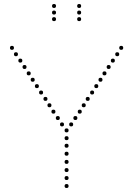

<svg xmlns="http://www.w3.org/2000/svg" viewBox="-20 -940 669 963"><path d="M314 -199Q304 -199 304 -209Q304 -219 314 -219Q324 -219 324 -209Q324 -199 314 -199ZM314 -159Q304 -159 304 -169Q304 -179 314 -179Q324 -179 324 -169Q324 -159 314 -159ZM314 -118Q304 -118 304 -128Q304 -138 314 -138Q324 -138 324 -128Q324 -118 314 -118ZM314 -77Q304 -77 304 -87Q304 -97 314 -97Q324 -97 324 -87Q324 -77 314 -77ZM314 -276Q304 -276 304 -286Q304 -296 314 -296Q324 -296 324 -286Q324 -276 314 -276ZM314 -237Q304 -237 304 -247Q304 -257 314 -257Q324 -257 324 -247Q324 -237 314 -237ZM314 -37Q304 -37 304 -47Q304 -57 314 -57Q324 -57 324 -47Q324 -37 314 -37ZM314 3Q304 3 304 -7Q304 -17 314 -17Q324 -17 324 -7Q324 3 314 3ZM40 -690Q30 -690 30 -700Q30 -710 40 -710Q50 -710 50 -700Q50 -690 40 -690ZM82 -626Q72 -626 72 -636Q72 -646 82 -646Q92 -646 92 -636Q92 -626 82 -626ZM103 -594Q93 -594 93 -604Q93 -614 103 -614Q113 -614 113 -604Q113 -594 103 -594ZM165 -498Q155 -498 155 -508Q155 -518 165 -518Q175 -518 175 -508Q175 -498 165 -498ZM186 -466Q176 -466 176 -476Q176 -486 186 -486Q196 -486 196 -476Q196 -466 186 -466ZM124 -562Q114 -562 114 -572Q114 -582 124 -582Q134 -582 134 -572Q134 -562 124 -562ZM144 -530Q134 -530 134 -540Q134 -550 144 -550Q154 -550 154 -540Q154 -530 144 -530ZM248 -370Q238 -370 238 -380Q238 -390 248 -390Q258 -390 258 -380Q258 -370 248 -370ZM270 -338Q260 -338 260 -348Q260 -358 270 -358Q280 -358 280 -348Q280 -338 270 -338ZM208 -434Q198 -434 198 -444Q198 -454 208 -454Q218 -454 218 -444Q218 -434 208 -434ZM228 -402Q218 -402 218 -412Q218 -422 228 -422Q238 -422 238 -412Q238 -402 228 -402ZM291 -306Q281 -306 281 -316Q281 -326 291 -326Q301 -326 301 -316Q301 -306 291 -306ZM60 -658Q50 -658 50 -668Q50 -678 60 -678Q70 -678 70 -668Q70 -658 60 -658ZM588 -690Q578 -690 578 -700Q578 -710 588 -710Q598 -710 598 -700Q598 -690 588 -690ZM546 -626Q536 -626 536 -636Q536 -646 546 -646Q556 -646 556 -636Q556 -626 546 -626ZM525 -594Q515 -594 515 -604Q515 -614 525 -614Q535 -614 535 -604Q535 -594 525 -594ZM463 -498Q453 -498 453 -508Q453 -518 463 -518Q473 -518 473 -508Q473 -498 463 -498ZM442 -466Q432 -466 432 -476Q432 -486 442 -486Q452 -486 452 -476Q452 -466 442 -466ZM504 -562Q494 -562 494 -572Q494 -582 504 -582Q514 -582 514 -572Q514 -562 504 -562ZM484 -530Q474 -530 474 -540Q474 -550 484 -550Q494 -550 494 -540Q494 -530 484 -530ZM380 -370Q370 -370 370 -380Q370 -390 380 -390Q390 -390 390 -380Q390 -370 380 -370ZM358 -338Q348 -338 348 -348Q348 -358 358 -358Q368 -358 368 -348Q368 -338 358 -338ZM420 -434Q410 -434 410 -444Q410 -454 420 -454Q430 -454 430 -444Q430 -434 420 -434ZM400 -402Q390 -402 390 -412Q390 -422 400 -422Q410 -422 410 -412Q410 -402 400 -402ZM337 -306Q327 -306 327 -316Q327 -326 337 -326Q347 -326 347 -316Q347 -306 337 -306ZM568 -658Q558 -658 558 -668Q558 -678 568 -678Q578 -678 578 -668Q578 -658 568 -658ZM251 -834Q241 -834 241 -844Q241 -854 251 -854Q261 -854 261 -844Q261 -834 251 -834ZM251 -867Q241 -867 241 -877Q241 -887 251 -887Q261 -887 261 -877Q261 -867 251 -867ZM251 -900Q241 -900 241 -910Q241 -920 251 -920Q261 -920 261 -910Q261 -900 251 -900ZM377 -834Q367 -834 367 -844Q367 -854 377 -854Q387 -854 387 -844Q387 -834 377 -834ZM377 -867Q367 -867 367 -877Q367 -887 377 -887Q387 -887 387 -877Q387 -867 377 -867ZM377 -900Q367 -900 367 -910Q367 -920 377 -920Q387 -920 387 -910Q387 -900 377 -900Z"/></svg>

Font: Raleway Dots 
Style: Regular
Weight: 400
Version: Version 1.000